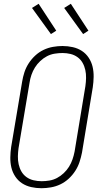

<svg xmlns="http://www.w3.org/2000/svg" viewBox="-20 -986 540 1014"><path d="M199 8Q171 8 144.5 2Q118 -4 96.5 -18Q75 -32 60.5 -54Q46 -76 40 -101.5Q34 -127 34.5 -155Q35 -183 39 -210L97 -555Q101 -580 109 -604.5Q117 -629 131.5 -651.5Q146 -674 166 -692.5Q186 -711 210 -722.5Q234 -734 260 -738.5Q286 -743 310 -743Q338 -743 364.5 -737Q391 -731 412.5 -717Q434 -703 448.5 -681Q463 -659 469 -633.5Q475 -608 474.5 -580Q474 -552 470 -525L413 -180Q408 -155 400 -130.5Q392 -106 377.5 -83.5Q363 -61 343 -42.5Q323 -24 299 -12.5Q275 -1 249 3.5Q223 8 199 8ZM200 -29Q220 -29 241 -32.5Q262 -36 281 -46Q300 -56 316.5 -71.5Q333 -87 344.5 -105.5Q356 -124 363 -144.5Q370 -165 374 -186L431 -531Q434 -552 434.5 -574Q435 -596 430.5 -616.5Q426 -637 416 -654.5Q406 -672 389.5 -684Q373 -696 352.5 -701Q332 -706 310 -706Q290 -706 268.5 -702.5Q247 -699 228 -689Q209 -679 192.5 -663.5Q176 -648 164.5 -629.5Q153 -611 146 -590.5Q139 -570 136 -549L78 -204Q75 -183 74.5 -161Q74 -139 78.5 -118.5Q83 -98 93 -80.5Q103 -63 119.5 -51Q136 -39 157 -34Q178 -29 200 -29ZM419 -806 319 -944 354 -966 447 -824ZM249 -806 149 -944 184 -966 277 -824Z"/></svg>

Font: Iosevka Extralight
Style: Italic
Weight: 200
Italic angle: -9°
Monospace: yes
Designer: Belleve Invis
Foundry: Belleve Invis
Version: Version 32.5.0; ttfautohint (v1.8.4)